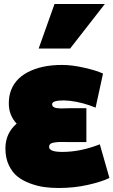

<svg xmlns="http://www.w3.org/2000/svg" viewBox="-20 -894 566 958"><path d="M291 -136Q382 -136 478 -174L526 -6Q487 13 418.5 28.5Q350 44 273 44Q236 44 202 39.5Q168 35 131 21.5Q94 8 67.5 -13Q41 -34 24 -70Q7 -106 7 -153Q7 -229 63 -277Q24 -319 24 -377Q24 -404 30 -428Q49 -497 118 -533.5Q187 -570 290 -570Q338 -570 398.5 -556.5Q459 -543 494 -527L457 -357Q394 -383 329 -391Q307 -393 299 -393Q240 -393 240 -374Q240 -366 246 -361Q252 -356 263.5 -354.5Q275 -353 284 -353Q293 -353 307 -353.5Q321 -354 324 -354H411V-185H322Q319 -185 300 -185.5Q281 -186 272.5 -185.5Q264 -185 250.5 -183Q237 -181 231 -175.5Q225 -170 225 -161Q225 -136 291 -136ZM330 -652H173L252 -874H503Z"/></svg>

Font: Repo
Style: ExtraBlack
Weight: 1000
Designer: Stefan Peev
Foundry: Context Ltd
Version: Version 001.000